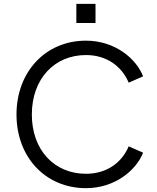

<svg xmlns="http://www.w3.org/2000/svg" viewBox="-20 -969 821 1001"><path d="M478 -849V-949H378V-849ZM428 12C579 12 690 -81 726 -173L651 -206C614 -119 535 -63 428 -63C263 -63 146 -187 146 -372C146 -557 263 -682 428 -682C535 -682 614 -625 651 -538L726 -571C690 -664 579 -757 428 -757C218 -757 66 -595 66 -372C66 -149 218 12 428 12Z"/></svg>

Font: Plus Jakarta Sans
Style: Regular
Weight: 400
Designer: Gumpita Rahayu
Foundry: Tokotype
Version: Version 2.071;gftools[0.9.30]